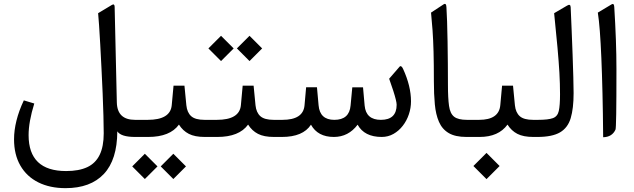

<svg xmlns="http://www.w3.org/2000/svg" viewBox="-20 -704 3261 987"><path d="M316.9 263.2Q445.3 263.2 513.9 190.2Q582.5 117.2 583 -28.8Q592.8 -14.2 615.7 -7.1Q638.7 0 674.8 0H686Q697.8 0 697.8 -37.6V-49.8Q697.8 -87.9 686 -87.9H674.3Q583 -87.9 580.6 -176.8L569.3 -669.9Q568.8 -678.2 565.4 -680.4Q562 -682.6 555.2 -678.7L484.4 -636.2Q486.3 -616.7 489.3 -573.7Q492.2 -530.8 495.4 -473.6Q498.5 -416.5 501.7 -352.5Q504.9 -288.6 507.6 -225.8Q510.3 -163.1 511.7 -109.1Q513.2 -55.2 513.2 -18.6Q513.2 49.3 492.2 92.3Q471.2 135.3 428.5 155.3Q385.7 175.3 319.8 175.3Q223.6 175.3 175.3 129.2Q127 83 127 -9.3Q127 -77.6 156.2 -171.9L102.5 -188Q77.1 -134.3 64.7 -84.2Q52.2 -34.2 52.2 12.2Q52.2 90.8 84.7 147.2Q117.2 203.6 176.8 233.4Q236.3 263.2 316.9 263.2Z M871.1 86.4 806.2 151.4 871.1 216.3 936 151.4ZM724.6 86.4 659.7 151.4 724.6 216.3 789.6 151.4ZM680.7 -87.9Q653.8 -87.9 653.8 -49.8V-37.6Q653.8 0 680.7 0H741.7Q797.9 0 837.4 -15.9Q877 -31.7 899.9 -63.5Q919.9 -31.7 950.7 -15.9Q981.4 0 1032.7 0H1041.5Q1053.2 0 1053.2 -37.6V-49.8Q1053.2 -87.9 1041.5 -87.9H1031.7Q983.9 -87.9 962.9 -106.7Q941.9 -125.5 938 -162.6L928.2 -263.7H872.1L862.8 -163.1Q859.4 -125.5 828.4 -106.7Q797.4 -87.9 739.3 -87.9Z M1262.7 -520 1197.8 -455.1 1262.7 -390.1 1327.6 -455.1ZM1116.2 -520 1051.3 -455.1 1116.2 -390.1 1181.2 -455.1ZM1036.1 -87.9Q1009.3 -87.9 1009.3 -49.8V-37.6Q1009.3 0 1036.1 0H1097.2Q1153.3 0 1192.9 -15.9Q1232.4 -31.7 1255.4 -63.5Q1275.4 -31.7 1306.2 -15.9Q1336.9 0 1388.2 0H1397Q1408.7 0 1408.7 -37.6V-49.8Q1408.7 -87.9 1397 -87.9H1387.2Q1339.4 -87.9 1318.4 -106.7Q1297.4 -125.5 1293.5 -162.6L1283.7 -263.7H1227.5L1218.3 -163.1Q1214.8 -125.5 1183.8 -106.7Q1152.8 -87.9 1094.7 -87.9Z M1938 -87.9Q1861.3 -87.9 1854.5 -161.1L1846.2 -254.9H1791L1782.2 -161.6Q1775.9 -87.9 1698.7 -87.9Q1624 -87.9 1617.7 -163.1L1609.4 -255.4H1553.7L1545.4 -162.1Q1538.6 -87.9 1431.6 -87.9H1391.6Q1364.7 -87.9 1364.7 -49.8V-37.6Q1364.7 0 1391.6 0H1429.2Q1537.6 0 1578.6 -63Q1613.3 0 1696.3 0Q1771 0 1818.4 -63Q1853 0 1942.4 0Q1975.1 0 2002.7 -15.6Q2030.3 -31.2 2050.5 -57.4Q2070.8 -83.5 2081.8 -116.2Q2092.8 -148.9 2092.8 -183.1Q2092.8 -261.2 2052.2 -349.6Q2047.4 -360.4 2042.5 -363Q2037.6 -365.7 2033.7 -360.8L1980.5 -299.3Q1993.2 -264.2 2001.7 -237.3Q2010.3 -210.4 2014.6 -192.6Q2019 -174.8 2019 -165.5Q2019 -127 1998.8 -107.4Q1978.5 -87.9 1938 -87.9Z M2282.7 -269.5Q2282.7 -318.4 2282.2 -376Q2281.7 -433.6 2280.8 -490.2Q2279.8 -546.9 2278.3 -593.8Q2276.9 -640.6 2274.9 -667.5Q2274.4 -678.7 2270.8 -682.4Q2267.1 -686 2260.3 -681.6L2195.8 -639.2Q2200.2 -595.2 2203.6 -547.9Q2207 -500.5 2208.7 -438Q2210.4 -375.5 2210.4 -284.7Q2210.4 -220.2 2215.3 -167.7Q2220.2 -115.2 2236.6 -77.6Q2252.9 -40 2286.6 -20Q2320.3 0 2377.9 0H2394.5Q2406.2 0 2406.2 -37.6V-49.8Q2406.2 -87.9 2394.5 -87.9H2380.4Q2335 -87.9 2314.5 -104Q2293.9 -120.1 2288.3 -159.7Q2282.7 -199.2 2282.7 -269.5Z M2481 82 2413.6 149.4 2481 216.8 2548.3 149.4ZM2389.2 0H2445.3Q2494.1 0 2530 -15.9Q2565.9 -31.7 2588.9 -63.5Q2608.9 -31.7 2639.6 -15.9Q2670.4 0 2721.7 0H2730.5Q2742.2 0 2742.2 -37.6V-49.8Q2742.2 -87.9 2730.5 -87.9H2720.7Q2672.9 -87.9 2651.9 -106.7Q2630.9 -125.5 2627 -162.6L2617.2 -263.7H2561L2551.8 -163.1Q2548.3 -125.5 2521 -106.7Q2493.7 -87.9 2442.9 -87.9H2389.2Q2362.3 -87.9 2362.3 -49.8V-37.6Q2362.3 0 2389.2 0Z M2725.1 -87.9Q2698.2 -87.9 2698.2 -49.8V-37.6Q2698.2 0 2725.1 0H2742.7Q2818.4 0 2858.6 -23.4Q2898.9 -46.9 2913.8 -96.7Q2928.7 -146.5 2928.7 -225.6Q2928.7 -256.3 2927.2 -307.9Q2925.8 -359.4 2923.6 -421.6Q2921.4 -483.9 2918.7 -547.6Q2916 -611.3 2913.6 -667Q2913.1 -676.3 2908.7 -678.5Q2904.3 -680.7 2895.5 -675.3L2828.6 -636.2Q2839.4 -532.2 2845.9 -459Q2852.5 -385.7 2855.7 -329.6Q2858.9 -273.4 2858.9 -219.2Q2858.9 -161.6 2852.5 -133.5Q2846.2 -105.5 2822.3 -96.7Q2798.3 -87.9 2745.6 -87.9Z M3053.2 -639.2Q3059.1 -602.1 3063.5 -544.2Q3067.9 -486.3 3071.3 -406.7Q3074.7 -327.1 3077.1 -225.6Q3079.6 -124 3080.6 1.5Q3103.5 1 3119.4 -8.8Q3135.3 -18.6 3144 -37.6Q3146.5 -42.5 3147.7 -117.4Q3148.9 -192.4 3148.9 -347.7Q3148.9 -421.4 3146 -501.2Q3143.1 -581.1 3137.7 -668Q3137.2 -678.7 3133.8 -682.1Q3130.4 -685.5 3124 -681.6Z"/></svg>

Font: Sahel VF Regular
Style: Regular
Weight: 400
Foundry: Saber Rastikerdar (saber.rastikerdar@gmail.com)
Version: Version 3.4.0